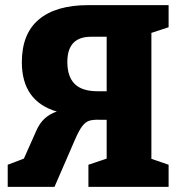

<svg xmlns="http://www.w3.org/2000/svg" viewBox="-20 -727 706 747"><path d="M636 -621 569 -599V-109L636 -86V0H324V-86L395 -110V-261H368Q341 -262 326.5 -257Q312 -252 299.5 -235.5Q287 -219 271 -182L192 0H10V-86L73 -110L122 -220Q146 -275 201 -293Q65 -333 65 -485Q65 -596 131.5 -651.5Q198 -707 323 -707H636ZM395 -372V-584H334Q242 -584 242 -486Q242 -429 270.5 -400.5Q299 -372 360 -372Z"/></svg>

Font: Bitter Pro ExtraBold
Style: Regular
Weight: 800
Designer: Sol Matas, and Bitter project Authors
Foundry: Sol Matas
Version: Version 1.010